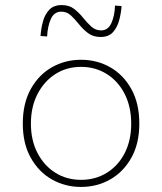

<svg xmlns="http://www.w3.org/2000/svg" viewBox="-20 -726 640 758"><path d="M300 12Q237 12 185 -17.5Q133 -47 101.5 -103Q70 -159 70 -238Q70 -318 101.5 -374.5Q133 -431 185 -460.5Q237 -490 300 -490Q363 -490 415 -460.5Q467 -431 498.5 -374.5Q530 -318 530 -238Q530 -159 498.5 -103Q467 -47 415 -17.5Q363 12 300 12ZM300 -16Q357 -16 402 -44Q447 -72 472.5 -122Q498 -172 498 -238Q498 -304 472.5 -354.5Q447 -405 402 -433.5Q357 -462 300 -462Q243 -462 198.5 -433.5Q154 -405 128 -354.5Q102 -304 102 -238Q102 -172 128 -122Q154 -72 198.5 -44Q243 -16 300 -16ZM377 -580Q348 -580 328 -595Q308 -610 292 -630Q276 -650 260 -665Q244 -680 222 -680Q194 -680 181 -651.5Q168 -623 166 -582L140 -584Q142 -613 149.5 -641Q157 -669 174.5 -687.5Q192 -706 224 -706Q253 -706 272.5 -691Q292 -676 308 -656Q324 -636 340.5 -621Q357 -606 379 -606Q407 -606 420 -635.5Q433 -665 434 -704L460 -702Q458 -674 450.5 -646Q443 -618 426 -599Q409 -580 377 -580Z"/></svg>

Font: Source Code Pro ExtraLight
Style: Regular
Weight: 200
Monospace: yes
Designer: Paul D. Hunt, Teo Tuominen
Foundry: Adobe
Version: Version 1.026;hotconv 1.1.0;makeotfexe 2.6.0